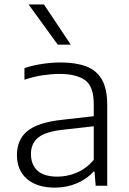

<svg xmlns="http://www.w3.org/2000/svg" viewBox="-20 -828 576 856"><path d="M225 8.5Q145 8.5 100.2 -30.2Q55.5 -69 55.5 -137Q55.5 -205.5 102.2 -243.8Q149 -282 253.5 -293.5L398 -310V-362.5Q398 -443.5 358.8 -471Q319.5 -498.5 245 -498.5Q211.5 -498.5 170.8 -492.5Q130 -486.5 89 -472.5V-524Q124 -536.5 167.5 -543Q211 -549.5 250 -549.5Q317.5 -549.5 363.8 -532.2Q410 -515 434 -473.8Q458 -432.5 458 -360.5V0H406.5L401.5 -63H397Q368 -30 322.5 -10.8Q277 8.5 225 8.5ZM118 -141.5Q118 -93.5 147.2 -67Q176.5 -40.5 236.5 -40.5Q280 -40.5 322.2 -58.2Q364.5 -76 398 -115V-265L256 -249Q181.5 -240.5 149.8 -214.2Q118 -188 118 -141.5ZM237.5 -629 107.5 -808H176L295.5 -629Z"/></svg>

Font: Encode Sans SemiExpanded SemiExpanded Light
Style: Regular
Weight: 300
Width: 6
Designer: Multiple Designers
Foundry: Impallari Type
Version: Version 3.000; ttfautohint (v1.8.3) -l 8 -r 50 -G 200 -x 14 